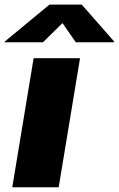

<svg xmlns="http://www.w3.org/2000/svg" viewBox="-47 -792 503 812"><path d="M4.9 0 95.2 -545.9H291.5L201.2 0ZM134.8 -613.3H-27.3L-26.9 -616.2L162.1 -772.5H298.8L436 -616.2L435.5 -613.3H273.4L217.3 -694.3Z"/></svg>

Font: Inter Black
Style: Italic
Weight: 900
Italic angle: -9.39999°
Designer: Rasmus Andersson
Foundry: rsms
Version: Version 4.000;git-a52131595